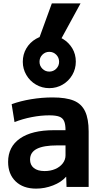

<svg xmlns="http://www.w3.org/2000/svg" viewBox="-20 -1107 600 1137"><path d="M194 10Q117 10 72.5 -33Q28 -76 28 -148Q28 -238 98.5 -287Q169 -336 299 -336H368Q368 -371 359.5 -390Q351 -409 330.5 -416.5Q310 -424 272 -424Q222 -424 168 -413.5Q114 -403 66 -384L49 -490Q101 -509 164.5 -519.5Q228 -530 291 -530Q371 -530 417 -511Q463 -492 484 -447.5Q505 -403 505 -328V0H374L372 -60H371Q343 -28 294 -9Q245 10 194 10ZM244 -94Q279 -94 307 -106Q335 -118 351.5 -139.5Q368 -161 368 -187V-246H319Q238 -246 198 -225.5Q158 -205 158 -162Q158 -130 180.5 -112Q203 -94 244 -94ZM272 -585Q229 -585 193 -606Q157 -627 136 -663Q115 -699 115 -741Q115 -785 136 -820.5Q157 -856 193 -877Q229 -898 272 -898Q316 -898 351.5 -877Q387 -856 408 -821Q429 -786 429 -742Q429 -699 408 -663Q387 -627 351 -606Q315 -585 272 -585ZM272 -683Q296 -683 313 -700Q330 -717 330 -741Q330 -766 313 -783Q296 -800 272 -800Q248 -800 231 -783Q214 -766 214 -741Q214 -717 231 -700Q248 -683 272 -683ZM337 -867H207L287 -1087H457Z"/></svg>

Font: M PLUS 1
Style: Bold
Weight: 700
Designer: Coji Morishita
Foundry: UNDERFOREST DESIGN
Version: Version 1.001